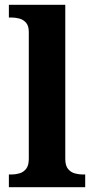

<svg xmlns="http://www.w3.org/2000/svg" viewBox="-20 -780 392 800"><path d="M17 0V-53H29Q44 -53 60.5 -57.5Q77 -62 88.5 -76Q100 -90 100 -118V-646Q100 -673 88 -686Q76 -699 59.5 -703Q43 -707 29 -707H17V-760H252V-118Q252 -90 263.5 -76Q275 -62 292 -57.5Q309 -53 323 -53H335V0Z"/></svg>

Font: Noto Serif Kannada
Style: Bold
Weight: 700
Version: Version 2.003